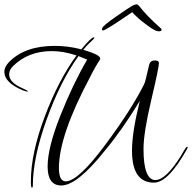

<svg xmlns="http://www.w3.org/2000/svg" viewBox="-34 -808 883 883"><path d="M798 -91Q803 -101 813 -117Q823 -133 826 -133Q829 -133 829 -130.5Q829 -128 827 -124Q740 32 674 32Q573 32 573 -115Q573 -200 609 -344Q528 -211 449 -116Q321 45 248 45Q185 45 185 -42Q185 -129 243.5 -276Q302 -423 367 -534L327 -550Q244 -435 180.5 -258.5Q117 -82 117 46Q117 55 112.5 55Q108 55 108 26Q108 -103 172 -272.5Q236 -442 318 -553Q258 -573 204 -573Q97 -573 27 -505Q8 -487 8 -466Q8 -428 72 -401Q95 -390 95 -388.5Q95 -387 90.5 -387Q86 -387 70 -393Q-14 -428 -14 -478Q-14 -501 9 -524Q81 -597 218 -597Q280 -597 340 -581Q385 -636 397 -636Q401 -636 400 -633Q399 -630 380.5 -613Q362 -596 349 -579Q427 -556 427 -539V-536Q401 -496 381 -455Q237 -185 237 -36Q237 26 268 26Q326 26 453 -146Q571 -305 629 -421Q633 -426 653 -514Q659 -530 678 -530Q697 -530 697 -518Q697 -498 661.5 -347.5Q626 -197 626 -123Q626 20 681 20Q728 20 798 -91ZM574 -752Q452 -668 440 -668Q435 -668 435 -671.5Q435 -675 436 -678Q438 -689 500 -732Q562 -775 574.5 -781.5Q587 -788 593.5 -788Q600 -788 607 -779Q642 -734 702 -681Q709 -676 709 -670Q709 -664 695 -664Q681 -664 649.5 -687Q618 -710 605.5 -721Q593 -732 584.5 -741Q576 -750 574 -752Z"/></svg>

Font: Ruthie
Style: Regular
Weight: 400
Designer: Robert E. Leuschke
Foundry: Robert E. Leuschke
Version: Version 1.003